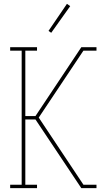

<svg xmlns="http://www.w3.org/2000/svg" viewBox="-20 -981 540 1001"><path d="M33 0V-18H93V-717H33V-735H173V-717H112V-376H165L404 -735H483V-717H415L182 -368L415 -18H483V0H404L165 -358H112V-18H173V0ZM247 -810 233 -820 329 -961 346 -949Z"/></svg>

Font: Iosevka Curly Slab Thin
Style: Regular
Weight: 100
Monospace: yes
Designer: Belleve Invis
Foundry: Belleve Invis
Version: Version 22.1.2; ttfautohint (v1.8.4)